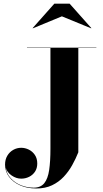

<svg xmlns="http://www.w3.org/2000/svg" viewBox="-20 -1014 571 1064"><path d="M514 -750V-748H414V-170Q400 -134.5 380.2 -99Q360.5 -63.5 333 -34.2Q305.5 -5 268.2 12.8Q231 30.5 181.5 30.5Q130.5 30.5 91.5 13.2Q52.5 -4 30.2 -34Q8 -64 8 -101.5Q8 -130 20.5 -151Q33 -172 53.5 -183.5Q74 -195 97.5 -195Q119 -195 139.5 -185Q160 -175 173.2 -155.5Q186.5 -136 186.5 -108Q186.5 -81.5 174 -62.8Q161.5 -44 141.2 -34Q121 -24 97.5 -24Q70 -24 44.5 -41.5Q19 -59 11.5 -85Q17 -51 39.8 -26Q62.5 -1 96 12.5Q129.5 26 167 26Q205.5 26 225.5 1Q245.5 -24 252.5 -72.2Q259.5 -120.5 259.5 -190V-748H129.5V-750ZM162 -857 161 -858.5 281 -993.5H366L486 -858.5L485 -857L323 -923.5Z"/></svg>

Font: Bodoni Moda 96pt
Style: Bold
Weight: 700
Version: Version 2.005